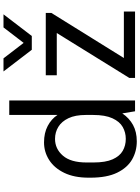

<svg xmlns="http://www.w3.org/2000/svg" viewBox="128 -921 803 1099"><g transform="rotate(-90 529.5 -371.5)"><path d="M270 10Q213 10 166 -17Q119 -44 90.5 -102.5Q62 -161 62 -255V-266Q62 -348 89.5 -405Q117 -462 163 -491.5Q209 -521 264 -521Q318 -521 358 -500Q398 -479 421 -444V-720H504V0H442L430 -73Q403 -33 363.5 -11.5Q324 10 270 10ZM284 -53Q321 -53 352 -70.5Q383 -88 402 -129.5Q421 -171 421 -240V-282Q421 -342 402.5 -381Q384 -420 353 -439Q322 -458 284 -458Q227 -458 188 -413Q149 -368 149 -278V-238Q149 -169 167 -128.5Q185 -88 215.5 -70.5Q246 -53 284 -53ZM633 0V-33L890 -448H648V-511H1005V-479L747 -64H1013V0ZM997 -753 873 -591H794L670 -753H745L857 -607H810L922 -753Z"/></g></svg>

Font: Chivo Medium Light
Style: Regular
Weight: 300
Version: Version 2.002